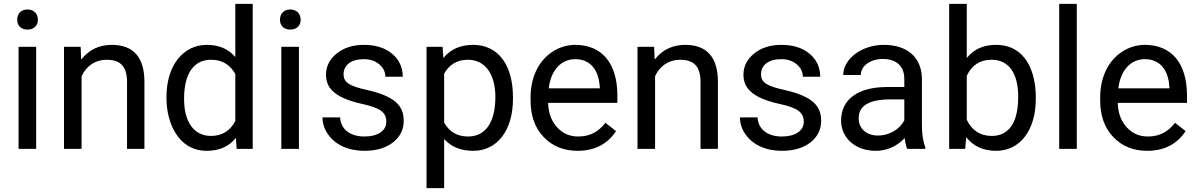

<svg xmlns="http://www.w3.org/2000/svg" viewBox="-20 -770 6195 993"><path d="M167 -528H76V0H167ZM69 -668C69 -639 87 -617 122 -617C157 -617 176 -639 176 -668C176 -697 157 -721 122 -721C87 -721 69 -697 69 -668Z M311 0H402V-376C426 -428 472 -461 531 -461C603 -461 636 -426 637 -350V0H727V-349C726 -475 669 -538 558 -538C493 -538 440 -513 400 -462L397 -528H311Z M841 -269V-262C841 -135 902 10 1049 10C1114 10 1164 -12 1200 -57L1204 0H1287V-750H1197V-475C1161 -517 1112 -538 1050 -538C926 -538 841 -430 841 -269ZM1072 -461C1128 -461 1170 -436 1197 -387V-144C1170 -93 1128 -67 1071 -67C984 -67 932 -138 932 -258C932 -393 984 -461 1072 -461Z M1526 -528H1435V0H1526ZM1428 -668C1428 -639 1446 -617 1481 -617C1516 -617 1535 -639 1535 -668C1535 -697 1516 -721 1481 -721C1446 -721 1428 -697 1428 -668Z M1978 -140C1978 -93 1933 -64 1865 -64C1790 -64 1742 -102 1739 -163H1648C1648 -132 1657 -103 1676 -76C1713 -22 1780 10 1865 10C1925 10 1974 -4 2012 -33C2049 -62 2068 -99 2068 -146C2068 -203 2042 -241 1986 -269C1958 -283 1922 -295 1877 -305C1787 -325 1757 -343 1757 -386C1757 -433 1795 -464 1862 -464C1894 -464 1921 -455 1942 -437C1963 -419 1973 -398 1973 -373H2063C2063 -421 2045 -461 2008 -492C1971 -523 1922 -538 1862 -538C1805 -538 1758 -523 1721 -493C1684 -463 1666 -426 1666 -383C1666 -331 1692 -295 1746 -268C1773 -254 1809 -242 1855 -232C1946 -212 1978 -189 1978 -140Z M2186 203H2277V-51C2314 -10 2364 10 2428 10C2553 10 2633 -98 2633 -258V-267C2633 -438 2554 -538 2427 -538C2361 -538 2310 -515 2273 -470L2269 -528H2186ZM2400 -461C2488 -461 2542 -388 2542 -269C2542 -133 2488 -64 2401 -64C2345 -64 2304 -88 2277 -136V-389C2304 -437 2345 -461 2400 -461Z M2967 10C3055 10 3121 -24 3166 -92L3111 -135C3078 -92 3035 -64 2971 -64C2926 -64 2890 -80 2861 -112C2832 -144 2816 -186 2815 -238H3173V-276C3173 -444 3092 -538 2955 -538C2913 -538 2874 -526 2838 -503C2766 -456 2724 -371 2724 -266V-250C2724 -171 2747 -108 2792 -61C2837 -14 2895 10 2967 10ZM2955 -464C3031 -464 3077 -411 3082 -319V-313H2818C2829 -408 2883 -464 2955 -464Z M3277 0H3368V-376C3392 -428 3438 -461 3497 -461C3569 -461 3602 -426 3603 -350V0H3693V-349C3692 -475 3635 -538 3524 -538C3459 -538 3406 -513 3366 -462L3363 -528H3277Z M4137 -140C4137 -93 4092 -64 4024 -64C3949 -64 3901 -102 3898 -163H3807C3807 -132 3816 -103 3835 -76C3872 -22 3939 10 4024 10C4084 10 4133 -4 4171 -33C4208 -62 4227 -99 4227 -146C4227 -203 4201 -241 4145 -269C4117 -283 4081 -295 4036 -305C3946 -325 3916 -343 3916 -386C3916 -433 3954 -464 4021 -464C4053 -464 4080 -455 4101 -437C4122 -419 4132 -398 4132 -373H4222C4222 -421 4204 -461 4167 -492C4130 -523 4081 -538 4021 -538C3964 -538 3917 -523 3880 -493C3843 -463 3825 -426 3825 -383C3825 -331 3851 -295 3905 -268C3932 -254 3968 -242 4014 -232C4105 -212 4137 -189 4137 -140Z M4330 -146C4330 -57 4404 10 4508 10C4567 10 4617 -12 4659 -56C4662 -29 4667 -11 4672 0H4766V-8C4754 -37 4748 -75 4748 -124V-367C4745 -474 4672 -538 4551 -538C4434 -538 4341 -463 4341 -382H4432C4432 -429 4481 -465 4546 -465C4619 -465 4657 -425 4657 -362V-320H4569C4418 -320 4330 -257 4330 -146ZM4421 -159C4421 -224 4476 -256 4587 -256H4657V-148C4634 -101 4578 -69 4522 -69C4462 -69 4421 -103 4421 -159Z M4972 0 4977 -61C5013 -14 5065 10 5132 10C5256 10 5337 -97 5337 -258V-266C5337 -399 5285 -538 5131 -538C5066 -538 5016 -515 4980 -470V-750H4889V0ZM4980 -378C5006 -433 5049 -461 5108 -461C5197 -461 5246 -392 5246 -269C5246 -133 5196 -67 5109 -67C5050 -67 5007 -95 4980 -150Z M5549 -750H5458V0H5549Z M5913 10C6001 10 6067 -24 6112 -92L6057 -135C6024 -92 5981 -64 5917 -64C5872 -64 5836 -80 5807 -112C5778 -144 5762 -186 5761 -238H6119V-276C6119 -444 6038 -538 5901 -538C5859 -538 5820 -526 5784 -503C5712 -456 5670 -371 5670 -266V-250C5670 -171 5693 -108 5738 -61C5783 -14 5841 10 5913 10ZM5901 -464C5977 -464 6023 -411 6028 -319V-313H5764C5775 -408 5829 -464 5901 -464Z"/></svg>

Font: Noto Sans KR Regular
Style: Regular
Weight: 400
Designer: Ryoko NISHIZUKA  (kana & ideographs); Paul D. Hunt (Latin, Greek & Cyrillic); Wenlong ZHANG  (bopomofo); Sandoll Communi
Foundry: Adobe Systems Incorporated
Version: Version 1.004;PS 1.004;hotconv 1.0.82;makeotf.lib2.5.63406